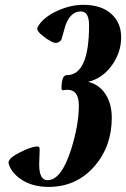

<svg xmlns="http://www.w3.org/2000/svg" viewBox="-20 -751 512 780"><path d="M472.2 -599.6Q472.2 -538.6 435.1 -486.3Q396 -432.1 337.9 -418.5Q381.3 -408.7 407.2 -370.6Q434.1 -331.1 434.1 -272.5Q434.1 -157.2 364.7 -76.7Q291.5 8.3 177.2 8.3Q110.8 8.3 64.9 -22.9Q27.3 -48.8 16.1 -83Q14.6 -86.9 14.6 -90.3Q14.6 -109.4 63.5 -133.3Q108.4 -155.8 130.9 -155.8Q139.2 -155.8 140.1 -151.6Q141.1 -147.5 141.1 -139.2Q141.1 -132.3 140.1 -112.8Q139.2 -93.3 139.2 -82.5Q139.2 -19 173.3 -19Q229 -19 268.6 -143.1Q300.3 -243.2 300.3 -322.3Q300.3 -386.2 254.4 -386.2Q245.6 -386.2 234.9 -384.3Q231 -383.8 230 -391.6Q229.5 -397.5 230.5 -407.2Q231 -412.6 231.4 -417Q235.8 -445.8 251.5 -445.8Q341.8 -445.8 341.8 -647.9Q341.8 -704.6 308.6 -704.6Q267.1 -704.6 246.6 -649.9Q237.8 -619.6 229 -588.9Q218.3 -576.7 207.5 -576.7Q189.5 -576.7 151.9 -606.9Q131.3 -623.5 131.3 -633.8Q131.3 -640.1 138.7 -650.4Q163.1 -685.1 216.3 -708.5Q268.1 -731.4 318.4 -731.4Q393.1 -731.4 434.1 -692.9Q472.2 -657.2 472.2 -599.6Z"/></svg>

Font: Dai Banna SIL Book
Style: BoldOblique
Weight: 700
Italic angle: -11°
Designer: Victor Gaultney
Foundry: SIL International
Version: Version 2.000